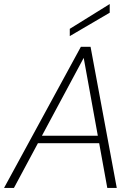

<svg xmlns="http://www.w3.org/2000/svg" viewBox="-30 -932 677 952"><path d="M-10 0 371 -700H419L549 0H502L385 -645L39 0ZM128 -222 149 -259H480L488 -222ZM316 -753V-789L514 -912V-869Z"/></svg>

Font: DM Sans 16pt ExtraLight
Style: Italic
Weight: 250
Italic angle: -10°
Version: Version 4.004;gftools[0.9.30]